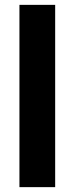

<svg xmlns="http://www.w3.org/2000/svg" viewBox="-20 -770 307 790"><path d="M60 0V-750H207V0Z"/></svg>

Font: Freeman
Style: Regular
Weight: 400
Designer: Vernon Adams, Aoife Mooney, Rodrigo Fuenzalida
Foundry: Rodrigo Fuenzalida
Version: Version 1.000; ttfautohint (v1.8.4.7-5d5b)